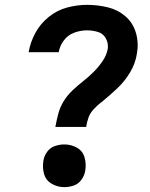

<svg xmlns="http://www.w3.org/2000/svg" viewBox="-20 -763 616 791"><path d="M208 -240H335Q338 -260 344.5 -278.5Q351 -297 365.5 -312.5Q380 -328 396 -341H397Q431 -369 462.5 -398.5Q494 -428 516 -465Q538 -502 544 -542Q552 -586 540 -627.5Q528 -669 496.5 -696Q465 -723 423.5 -733Q382 -743 338 -743Q298 -743 256.5 -732Q215 -721 180.5 -693Q146 -665 125.5 -627Q105 -589 98 -548H222Q226 -574 243 -596.5Q260 -619 286 -628.5Q312 -638 338 -638Q361 -638 383 -631.5Q405 -625 416 -605Q427 -585 424 -562Q419 -535 402.5 -511Q386 -487 365.5 -466.5Q345 -446 322 -428Q299 -410 278 -390Q257 -370 242 -345.5Q227 -321 220 -294Q213 -267 208 -240ZM245 8Q264 8 283.5 1.5Q303 -5 315.5 -22.5Q328 -40 331 -59Q336 -87 328.5 -114Q321 -141 297 -154.5Q273 -168 245 -168Q226 -168 206.5 -161.5Q187 -155 174.5 -138Q162 -121 159 -102Q154 -73 161.5 -46.5Q169 -20 193 -6Q217 8 245 8Z"/></svg>

Font: Iosevka Sparkle Oblique
Style: Bold
Weight: 700
Italic angle: -9°
Designer: Belleve Invis
Foundry: Belleve Invis
Version: Version 4.5.0; ttfautohint (v1.8.3)